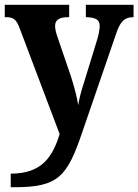

<svg xmlns="http://www.w3.org/2000/svg" viewBox="-20 -556 580 805"><path d="M25 172V229H41C226 229 262 183 325 -2L466 -412C484 -467 502 -483 537 -484H540V-536H340V-484H344C381 -482 398 -474 398 -447C398 -433 393 -409 389 -395L331 -206C322 -178 313 -148 308 -115C304 -143 292 -191 277 -237L221 -401C215 -418 211 -434 211 -447C211 -471 226 -484 266 -484H270V-536H0V-484H4C35 -484 48 -477 63 -436L230 6C200 104 154 172 25 172Z"/></svg>

Font: Noto Serif Myanmar SemiCondensed
Style: Bold
Weight: 700
Width: 4
Designer: Ben Mitchell and the Monotype Design Team
Foundry: Monotype Imaging Inc.
Version: Version 2.106